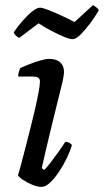

<svg xmlns="http://www.w3.org/2000/svg" viewBox="-20 -730 406 750"><path d="M142 0Q126 0 105.5 -8.5Q85 -17 69 -28Q53 -39 50 -46Q53 -53 60 -79Q67 -105 76.5 -142Q86 -179 96.5 -220Q107 -261 116 -300Q125 -339 130.5 -368.5Q136 -398 136 -411Q136 -423 128.5 -427Q121 -431 107 -431H51Q51 -441 54 -450.5Q57 -460 59 -464Q74 -471 95.5 -479.5Q117 -488 138 -494Q159 -500 172 -500Q200 -500 215 -486.5Q230 -473 230 -449Q230 -441 227 -424.5Q224 -408 217 -381Q210 -354 200 -312.5Q190 -271 175.5 -212Q161 -153 143 -73L153 -66Q163 -76 178 -95.5Q193 -115 209 -137.5Q225 -160 235 -176Q244 -176 251 -172Q258 -168 261 -163Q255 -142 242 -114.5Q229 -87 211.5 -60.5Q194 -34 176 -17Q158 0 142 0ZM263.5 -577Q252.1 -577 229.3 -586.5Q206.5 -596 179.9 -610Q153.3 -624 130.5 -639L55.4 -582Q50.7 -584 43.5 -589.5Q36.4 -595 33.6 -604Q48.8 -626 67.8 -648Q86.8 -670 105.3 -685Q123.8 -700 136.2 -700Q145.7 -700 168.9 -691Q192.2 -682 220.2 -669Q248.3 -656 271.1 -644L343.3 -710Q349 -707 356.1 -701.5Q363.2 -696 366.1 -690Q351.8 -665 332.3 -639Q312.9 -613 294.8 -595Q276.8 -577 263.5 -577Z"/></svg>

Font: Texturina Medium 12pt Medium
Style: Italic
Weight: 500
Italic angle: -11°
Version: Version 1.002